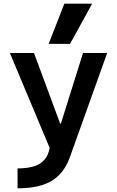

<svg xmlns="http://www.w3.org/2000/svg" viewBox="-20 -810 640 1050"><path d="M76 111Q136 111 174.5 96.5Q213 82 232.5 51Q252 20 256 -31L263 26L34 -520H166L309 -134H313L434 -520H566L361 53Q340 110 303 147.5Q266 185 209.5 202.5Q153 220 76 220ZM363 -570H246L332 -790H484Z"/></svg>

Font: M PLUS Code Latin Expanded SemiBold
Style: Regular
Weight: 600
Width: 7
Designer: Coji Morishita
Foundry: UNDERFOREST DESIGN
Version: Version 1.002; ttfautohint (v1.8.3)